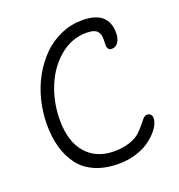

<svg xmlns="http://www.w3.org/2000/svg" viewBox="-130 -820 873 938"><g transform="rotate(-20 306.0 -350.5)"><path d="M330.1 9.8Q259.8 9.8 207.5 -12.9Q155.3 -35.6 124.5 -76.9Q93.8 -118.2 78.9 -171.1Q64 -224.1 64 -289.1Q64 -353.5 79.6 -416Q95.2 -478.5 125 -531.5Q154.8 -584.5 195.3 -624.8Q235.8 -665 288.8 -688Q341.8 -710.9 399.9 -710.9Q535.2 -710.9 535.2 -595.2Q535.2 -568.4 523.2 -549.1Q511.2 -529.8 490.2 -529.8Q483.9 -529.8 479.5 -531.2Q475.1 -532.7 472.7 -536.1Q470.2 -539.6 468.5 -543Q466.8 -546.4 466.6 -552.7Q466.3 -559.1 466.3 -563.7Q466.3 -568.4 466.6 -576.7Q466.8 -585 466.8 -589.8Q466.8 -602.1 464.4 -610.6Q461.9 -619.1 455.3 -627.9Q448.7 -636.7 434.3 -641.4Q419.9 -646 397.9 -646Q321.3 -646 259.3 -594.5Q197.3 -543 164.1 -461.4Q130.9 -379.9 130.9 -288.1Q130.9 -177.2 184.1 -116.2Q237.3 -55.2 329.1 -55.2Q375 -55.2 409.7 -66.9Q444.3 -78.6 462.9 -95.5Q481.4 -112.3 494.4 -128.9Q507.3 -145.5 517.8 -157.2Q528.3 -168.9 539.1 -168.9Q551.3 -168.9 558.1 -161.4Q564.9 -153.8 564.9 -142.1Q564.9 -127 555.7 -107.9Q546.4 -88.9 526.6 -68.1Q506.8 -47.4 480 -30Q453.1 -12.7 413.6 -1.5Q374 9.8 330.1 9.8Z"/></g></svg>

Font: Shantell Sans Normal
Style: Regular
Weight: 300
Designer: Stephen Nixon, Anya Danilova, Shantell Martin
Foundry: Arrow Type
Version: Version 1.006;[559af2be0]